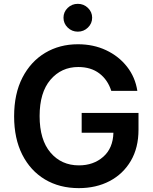

<svg xmlns="http://www.w3.org/2000/svg" viewBox="-20 -967 795 997"><path d="M557.9 -495Q539.4 -552.9 495.7 -585.9Q452.1 -619 386.4 -619Q298.7 -619 242.2 -553.1Q185.7 -487.2 185.7 -364.3Q185.7 -240.8 242.4 -174.5Q299 -108.3 389.9 -108.3Q465.6 -108.3 516.2 -152.9Q566.8 -197.4 568.9 -277.7H404.1V-380.7H699.2V-293.3Q699.2 -199.6 659.3 -131.6Q619.3 -63.6 549.4 -26.8Q479.4 9.9 389.2 9.9Q289.1 9.9 213.4 -35.3Q137.8 -80.6 95.5 -164.2Q53.3 -247.9 53.3 -362.9Q53.3 -480.1 96.4 -563.9Q139.6 -647.7 214.5 -692.5Q289.4 -737.2 384.6 -737.2Q465.2 -737.2 530.9 -706.3Q596.6 -675.4 639.4 -620.9Q682.2 -566.4 693.2 -495ZM384.2 -802.6Q353.3 -802.6 331.5 -823.9Q309.7 -845.2 309.7 -875Q309.7 -904.8 331.5 -926Q353.3 -947.1 384.2 -947.1Q414.8 -947.1 436.6 -926Q458.5 -904.8 458.5 -875Q458.5 -845.2 436.6 -823.9Q414.8 -802.6 384.2 -802.6Z"/></svg>

Font: Inter UI Semi Bold
Style: Regular
Weight: 600
Designer: Rasmus Andersson
Foundry: rsms
Version: 3.2;8d6f07862